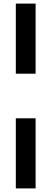

<svg xmlns="http://www.w3.org/2000/svg" viewBox="-20 -828 286 1068"><path d="M68 -418V-808H178V-418ZM68 220V-170H178V220Z"/></svg>

Font: Encode Sans Semi Condensed SemiBold
Style: Regular
Weight: 600
Width: 4
Designer: Multiple Designers
Foundry: Impallari Type
Version: Version 3.000; ttfautohint (v1.8.3) -l 8 -r 50 -G 200 -x 14 